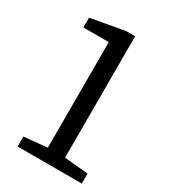

<svg xmlns="http://www.w3.org/2000/svg" viewBox="-166 -739 721 819"><g transform="rotate(30 195.0 -329.0)"><path d="M55 0V-49L169 -60V-580H44V-628L210 -658H254V-60L371 -49V0Z"/></g></svg>

Font: Faustina Light
Style: Regular
Weight: 400
Version: Version 1.200